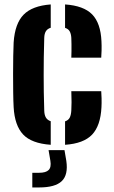

<svg xmlns="http://www.w3.org/2000/svg" viewBox="-20 -628 500 844"><path d="M40 -156.5Q38.5 -183.5 38 -222.2Q37.5 -261 37.5 -303.2Q37.5 -345.5 38.2 -382.5Q39 -419.5 40 -441.5Q45.5 -524.5 83.8 -563.5Q122 -602.5 203 -608.5V-506Q188.5 -501.5 181.8 -490.8Q175 -480 174.5 -461.5Q173 -415.5 172.5 -375.8Q172 -336 172 -298.8Q172 -261.5 172.5 -223.2Q173 -185 174.5 -142Q175 -122.5 181.8 -111.2Q188.5 -100 203 -95V8.5Q118.5 2.5 81.5 -37Q44.5 -76.5 40 -156.5ZM266 8.5V-94.5Q281 -99.5 286.8 -111.5Q292.5 -123.5 293.5 -143Q294.5 -159.5 294.5 -178.8Q294.5 -198 293.5 -227H425Q426 -218 426.5 -195.8Q427 -173.5 426 -156.5Q422 -75.5 384.8 -36.2Q347.5 3 266 8.5ZM293.5 -374.5Q294 -386 294.2 -402.2Q294.5 -418.5 294.2 -434.5Q294 -450.5 293.5 -461.5Q292.5 -479 286.5 -490Q280.5 -501 266 -505.5V-608.5Q347.5 -603 385 -564.8Q422.5 -526.5 426 -446.5Q427 -429 426.5 -405.8Q426 -382.5 425 -374.5ZM122 196V131.5H152Q182 131.5 194 119.2Q206 107 201.5 79L193.5 32H263.5L271.5 79Q280.5 140.5 251.5 168.2Q222.5 196 152 196Z"/></svg>

Font: Big Shoulders Stencil Text Thin ExtraBold
Style: Regular
Weight: 800
Version: Version 2.001